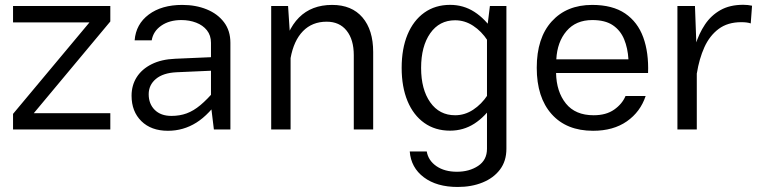

<svg xmlns="http://www.w3.org/2000/svg" viewBox="-20 -530 3118 786"><path d="M33.4 -438.2H346.2L33.4 -63.8V0H431.6V-66.7H118.4L431.6 -442.1V-505.4H33.4Z M923.2 -354.8Q923.2 -404.5 897 -439Q870.9 -473.5 826.2 -491.7Q781.5 -509.9 726 -509.9Q641.8 -509.9 589 -470.5Q536.3 -431 531.2 -365H601.1Q607.2 -402.1 640.3 -425Q673.4 -447.9 722.4 -447.9Q755.3 -447.9 782.9 -437.3Q810.5 -426.8 827.1 -406Q843.7 -385.1 843.7 -354.8V-97.6L855.6 0H923.2ZM886.6 -135.7 860.7 -161.1Q828.5 -123.1 800.5 -99.7Q772.5 -76.3 744.2 -65.9Q715.8 -55.5 681.7 -55.5Q638.3 -55.5 613.5 -80.1Q588.7 -104.7 588.7 -144.2Q588.7 -182 618 -206.7Q647.4 -231.5 702.3 -234.2L878.8 -242V-297.4L697.3 -289.5Q640.8 -287.2 600.8 -267.2Q560.9 -247.3 539.7 -214.1Q518.6 -180.8 518.6 -138.1Q518.6 -73.6 558.7 -34.1Q598.9 5.4 667.4 5.4Q730.6 5.4 783.9 -28Q837.1 -61.4 886.6 -135.7Z M1169.6 0V-348.3L1159.3 -505.4H1090.2V0ZM1507.7 -317.1Q1507.7 -407.2 1463.9 -458.6Q1420 -509.9 1339.7 -509.9Q1255.6 -509.9 1204.1 -458.3Q1152.6 -406.6 1133.8 -304.5L1169.5 -291.9Q1182.5 -363.8 1220.3 -402.5Q1258.1 -441.2 1317.2 -441.2Q1369.9 -441.2 1399.1 -404.4Q1428.3 -367.7 1428.3 -304.1V0H1507.7Z M1853.7 235.4Q1910.6 235.4 1955.7 217Q2000.8 198.7 2026.9 164Q2053.1 129.2 2053.1 79.2V-505.4H1985.5L1973.6 -407.8V79.2Q1973.6 125.1 1937.4 149.1Q1901.3 173.1 1850.6 173.1Q1800 173.1 1766.6 150.2Q1733.3 127.2 1727 90.1H1657.4Q1662.5 156.2 1715.1 195.8Q1767.7 235.4 1853.7 235.4ZM1624.3 -252.1Q1624.3 -174.1 1648.3 -116.2Q1672.4 -58.4 1716.9 -26.8Q1761.4 4.9 1822.4 4.9Q1877.2 4.9 1922 -23.9Q1966.8 -52.8 2001.2 -105.3L1976 -140.7Q1951.3 -103.3 1917 -80.8Q1882.8 -58.2 1843.2 -58.2Q1778.6 -58.2 1741.3 -111.1Q1703.9 -164.1 1703.9 -251.9Q1703.9 -340.3 1741.2 -393.7Q1778.5 -447 1843.1 -447Q1882.5 -447 1916.8 -424.6Q1951.1 -402.3 1976 -364.2L2001.2 -400.1Q1966.8 -452.5 1922.2 -481.3Q1877.5 -510.1 1822.7 -510.1Q1761.7 -510.1 1717 -478.2Q1672.4 -446.3 1648.3 -388.5Q1624.3 -330.7 1624.3 -252.1Z M2256.4 -231.2H2633Q2636.1 -314.5 2613.3 -377.2Q2590.5 -439.9 2539.1 -474.9Q2487.6 -509.9 2404.1 -509.9Q2299.8 -509.9 2238.5 -442.2Q2177.3 -374.5 2177.3 -252.6Q2177.3 -131.1 2238.2 -62.9Q2299.1 5.4 2407.9 5.4Q2490.8 5.4 2546.2 -33.3Q2601.6 -72 2623.1 -136.9H2540.7Q2527.2 -104.5 2494.4 -81.4Q2461.6 -58.2 2410.2 -58.2Q2335.3 -58.2 2296.6 -106.3Q2257.9 -154.5 2256.4 -231.2ZM2257.4 -287.1Q2261.1 -358.2 2299.3 -403Q2337.5 -447.9 2404.8 -447.9Q2457.4 -447.9 2488.7 -426.8Q2520 -405.6 2535 -369.3Q2550 -332.9 2552.7 -287.1Z M2753.2 -505.4V0H2832.5V-301.4L2825 -505.4ZM3053.3 -434.1 3058.7 -506.6Q3050.6 -508.3 3041.4 -509.4Q3032.3 -510.4 3022.8 -510.4Q2967.8 -510.4 2929.4 -488.7Q2891 -467 2866.1 -429.8Q2841.1 -392.5 2826.5 -344.9Q2811.9 -297.2 2804.5 -244.9L2832.8 -230Q2842.3 -289.4 2863.6 -336.7Q2885 -383.9 2922 -411.6Q2958.9 -439.2 3014.7 -439.2Q3039.4 -439.2 3053.3 -434.1Z"/></svg>

Font: Estedad-FD VF
Style: Regular
Weight: 100
Designer: Amin Abedi
Version: Version 7.3